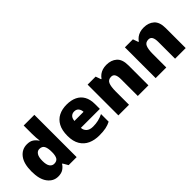

<svg xmlns="http://www.w3.org/2000/svg" viewBox="80 -1595 2440 2440"><g transform="rotate(-45 1300.5 -375.0)"><path d="M238 10Q153 10 97.5 -63Q42 -136 42 -276Q42 -418 98.5 -490.5Q155 -563 245 -563Q301 -563 334.5 -540Q368 -517 390 -482H394Q390 -503 387.5 -540Q385 -577 385 -612V-760H577V0H433L392 -70H385Q365 -37 330 -13.5Q295 10 238 10ZM316 -141Q362 -141 381 -170Q400 -199 401 -259V-274Q401 -339 382.5 -374Q364 -409 314 -409Q280 -409 257.5 -376Q235 -343 235 -273Q235 -204 257.5 -172.5Q280 -141 316 -141Z M958 -563Q1039 -563 1097.5 -535Q1156 -507 1187.5 -451Q1219 -395 1219 -310V-225H878Q880 -182 910.5 -154Q941 -126 999 -126Q1051 -126 1094 -136Q1137 -146 1183 -168V-31Q1143 -10 1095.5 0Q1048 10 976 10Q892 10 826.5 -19.5Q761 -49 723 -112Q685 -175 685 -273Q685 -373 719.5 -437Q754 -501 815.5 -532Q877 -563 958 -563ZM965 -433Q931 -433 908.5 -412Q886 -391 882 -345H1046Q1045 -382 1024.5 -407.5Q1004 -433 965 -433Z M1673 -563Q1759 -563 1813 -515Q1867 -467 1867 -360V0H1676V-302Q1676 -357 1660 -385Q1644 -413 1609 -413Q1555 -413 1536.5 -369Q1518 -325 1518 -242V0H1327V-553H1471L1497 -480H1504Q1522 -506 1546.5 -524.5Q1571 -543 1602.5 -553Q1634 -563 1673 -563Z M2343 -563Q2429 -563 2483 -515Q2537 -467 2537 -360V0H2346V-302Q2346 -357 2330 -385Q2314 -413 2279 -413Q2225 -413 2206.5 -369Q2188 -325 2188 -242V0H1997V-553H2141L2167 -480H2174Q2192 -506 2216.5 -524.5Q2241 -543 2272.5 -553Q2304 -563 2343 -563Z"/></g></svg>

Font: Noto Sans Cham Black
Style: Regular
Weight: 900
Version: Version 2.002